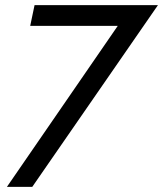

<svg xmlns="http://www.w3.org/2000/svg" viewBox="-20 -730 637 750"><path d="M440 -629H98L115 -710H597L106 0H7Z"/></svg>

Font: PTCRaleway Medium
Style: Italic
Weight: 500
Italic angle: -12°
Designer: Matt McInerney, Pablo Impallari, Rodrigo Fuenzalida
Foundry: Matt McInerney, Pablo Impallari, Rodrigo Fuenzalida
Version: Version 3.000g; ttfautohint (v1.5) -l 8 -r 28 -G 28 -x 14 -D